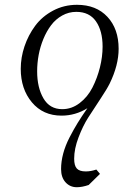

<svg xmlns="http://www.w3.org/2000/svg" viewBox="-20 -472 511 795"><path d="M65.9 -187Q65.9 -233.9 81.5 -280.3Q97.2 -326.7 125.7 -365.2Q154.3 -403.8 199.7 -428Q245.1 -452.1 298.8 -452.1Q378.4 -452.1 424.8 -402.3Q471.2 -352.5 471.2 -270Q471.2 -202.1 434.1 -126Q423.3 -104 395.3 -61.8Q367.2 -19.5 345.2 14.9Q323.2 49.3 305.2 96.7Q287.1 144 287.1 185.1Q287.1 213.9 298.1 225.8Q309.1 237.8 335 237.8Q356.4 237.8 378.9 230L394 248L347.2 293.9Q320.3 303.2 297.9 303.2Q270 303.2 251.5 283Q232.9 262.7 232.9 228Q232.9 196.8 241.7 163.8Q250.5 130.9 267.8 97.2Q285.2 63.5 301.3 37.4Q317.4 11.2 341.8 -23.9Q292 6.8 234.9 6.8Q158.2 6.8 112.1 -48.3Q65.9 -103.5 65.9 -187ZM133.8 -176.8Q133.8 -109.4 159.9 -64.7Q186 -20 237.8 -20Q276.9 -20 309.8 -45.2Q342.8 -70.3 362.8 -109.6Q382.8 -148.9 393.8 -193.1Q404.8 -237.3 404.8 -278.8Q404.8 -344.2 377.4 -383.5Q350.1 -422.9 295.9 -422.9Q264.6 -422.9 237.5 -407.7Q210.4 -392.6 191.7 -367.7Q172.9 -342.8 159.7 -310.8Q146.5 -278.8 140.1 -244.6Q133.8 -210.4 133.8 -176.8Z"/></svg>

Font: Dehuti Alt
Style: Italic
Weight: 400
Version: Version 1.2